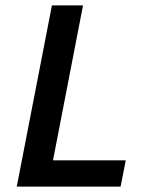

<svg xmlns="http://www.w3.org/2000/svg" viewBox="-20 -690 590 710"><path d="M42 0 172 -670H287L176 -97H445L426 0Z"/></svg>

Font: Lode
Style: Bold Italic
Weight: 700
Italic angle: -11°
Monospace: yes
Designer: Belleve Invis
Foundry: Belleve Invis
Version: Version 29.2.0; ttfautohint (v1.8.3)